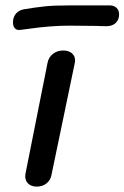

<svg xmlns="http://www.w3.org/2000/svg" viewBox="-20 -694 461 711"><path d="M74 -49 156 -461Q160 -482 176 -494.5Q192 -507 214 -507Q234 -507 246 -497Q258 -487 258 -470Q258 -464 257 -461L171 -48Q168 -28 153 -15.5Q138 -3 116 -3Q95 -3 83 -15.5Q71 -28 74 -49ZM28 -611Q28 -631 39.5 -644Q51 -657 71 -660Q113 -667 146.5 -670.5Q180 -674 239 -674H386Q402 -674 411.5 -665Q421 -656 421 -641Q421 -621 408.5 -609Q396 -597 374 -597Q354 -597 339 -598L237 -599Q168 -599 84 -587L53 -583Q41 -582 34.5 -590Q28 -598 28 -611Z"/></svg>

Font: Mali Medium
Style: Italic
Weight: 500
Italic angle: -10°
Version: Version 1.000; ttfautohint (v1.6)